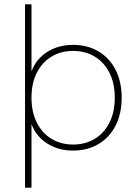

<svg xmlns="http://www.w3.org/2000/svg" viewBox="-20 -688 650 890"><path d="M96 182V-668H126V-357Q147 -414 198.5 -447Q250 -480 319 -480Q385 -480 436 -450Q487 -420 515.5 -365Q544 -310 544 -235Q544 -160 515.5 -105Q487 -50 436 -20Q385 10 319 10Q250 10 198.5 -23Q147 -56 126 -113V182ZM319 -18Q375 -18 418.5 -44Q462 -70 487 -119Q512 -168 512 -235Q512 -303 487 -351.5Q462 -400 418.5 -426Q375 -452 319 -452Q263 -452 219.5 -426Q176 -400 151 -351.5Q126 -303 126 -235Q126 -168 151 -119Q176 -70 219.5 -44Q263 -18 319 -18Z"/></svg>

Font: Gantari Thin
Style: Regular
Weight: 250
Designer: Anugrah Pasau
Foundry: Lafontype
Version: Version 1.000